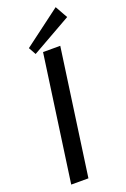

<svg xmlns="http://www.w3.org/2000/svg" viewBox="-178 -1004 695 1059"><g transform="rotate(-20 170.0 -474.5)"><path d="M250 -740 146 0H45L149 -740ZM340 -876 107 -744 83 -787 299 -949Z"/></g></svg>

Font: Pathway Extreme 28pt Medium
Style: Italic
Weight: 500
Italic angle: -8°
Designer: Eduardo Rodriguez Tunni
Foundry: Eduardo Rodriguez Tunni
Version: Version 1.001;gftools[0.9.26]